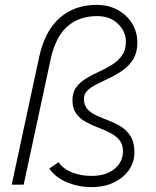

<svg xmlns="http://www.w3.org/2000/svg" viewBox="-20 -757 640 787"><path d="M355 10Q303 10 256 -9Q209 -28 182 -66L220 -92Q240 -64 276 -50Q312 -36 355 -36Q414 -36 449 -64.5Q484 -93 484 -137Q484 -166 469 -183.5Q454 -201 430.5 -213Q407 -225 380.5 -235Q354 -245 330.5 -258Q307 -271 292 -292Q277 -313 277 -346Q277 -379 293 -400Q309 -421 334 -436Q359 -451 386.5 -463.5Q414 -476 439 -491.5Q464 -507 480 -529.5Q496 -552 496 -586Q496 -628 463.5 -659.5Q431 -691 378 -691Q304 -691 256 -648.5Q208 -606 188 -516L77 0H28L140 -521Q163 -629 224 -683Q285 -737 375 -737Q425 -737 463 -716Q501 -695 522 -660Q543 -625 543 -582Q543 -543 527 -516Q511 -489 486 -471Q461 -453 433.5 -439.5Q406 -426 381 -414Q356 -402 340 -387.5Q324 -373 324 -352Q324 -325 339 -309Q354 -293 377.5 -282.5Q401 -272 427.5 -262Q454 -252 477.5 -237Q501 -222 516 -197Q531 -172 531 -132Q531 -92 508.5 -60Q486 -28 446.5 -9Q407 10 355 10Z"/></svg>

Font: Red Hat Mono
Style: Italic
Weight: 300
Italic angle: -12°
Monospace: yes
Designer: Pentagram, MCKL
Foundry: Pentagram, MCKL
Version: Version 1.023